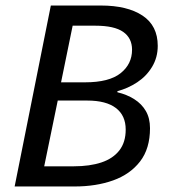

<svg xmlns="http://www.w3.org/2000/svg" viewBox="-20 -675 615 695"><path d="M33 0 164 -655H345Q441 -655 496 -618.5Q551 -582 551 -509Q551 -467 530.5 -433Q510 -399 476.5 -377Q443 -355 405 -345V-341Q439 -333 466 -316Q493 -299 508 -273Q523 -247 523 -211Q523 -137 487 -90.5Q451 -44 389.5 -22Q328 0 250 0ZM201 -377H288Q375 -377 416.5 -410Q458 -443 458 -495Q458 -537 426 -559.5Q394 -582 325 -582H243ZM140 -73H247Q305 -73 347 -87Q389 -101 412 -130.5Q435 -160 435 -206Q435 -257 399.5 -284Q364 -311 296 -311H189Z"/></svg>

Font: Source Sans 3 ExtraLight Medium
Style: Italic
Weight: 500
Italic angle: -11°
Version: Version 3.052;hotconv 1.1.0;makeotfexe 2.6.0